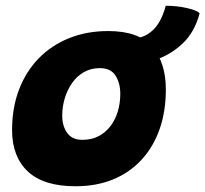

<svg xmlns="http://www.w3.org/2000/svg" viewBox="-20 -638 714 668"><path d="M242.5 10Q131.5 10 76.8 -41.5Q22 -93 22 -185.5Q22 -262.5 46 -325.8Q70 -389 114.5 -434.8Q159 -480.5 220.5 -505.2Q282 -530 356.5 -530Q463 -530 510 -475Q557 -420 557 -326.5Q557 -251 535.5 -189.2Q514 -127.5 473 -82.8Q432 -38 374 -14Q316 10 242.5 10ZM266.5 -151.5Q299 -151.5 323.5 -164.5Q348 -177.5 364.8 -199.8Q381.5 -222 390 -250.8Q398.5 -279.5 398.5 -311.5Q398.5 -348.5 382 -374.8Q365.5 -401 327 -401Q296.5 -401 272.2 -387.2Q248 -373.5 231.2 -349.8Q214.5 -326 205.5 -296.5Q196.5 -267 196.5 -236Q196.5 -199.5 213.8 -175.5Q231 -151.5 266.5 -151.5ZM430.5 -414.5V-503.5Q467.5 -503.5 492 -518Q516.5 -532.5 532.2 -558.2Q548 -584 556.5 -618Q597 -618 632.5 -609.5Q668 -601 674.5 -591.5Q657 -526 616 -487.2Q575 -448.5 525.2 -431.5Q475.5 -414.5 430.5 -414.5Z"/></svg>

Font: Grandstander Thin ExtraBold
Style: Italic
Weight: 800
Italic angle: -15°
Version: Version 1.200